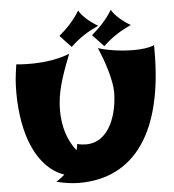

<svg xmlns="http://www.w3.org/2000/svg" viewBox="-63 -1011 999 1103"><g transform="rotate(-5 436.5 -459.5)"><path d="M846 -681V-717C817 -704 774 -699 727 -699C655 -699 575 -711 523 -728C561 -641 594 -534 594 -469C594 -355 549 -183 407 -183C391 -183 374 -185 357 -190C355 -177 353 -165 350 -154C300 -216 275 -298 275 -391C275 -488 302 -574 356 -710C218 -655 48 -676 48 -676C38 -609 34 -575 34 -516C34 -266 115 -73 268 -21C242 2 219 16 219 16C266 28 310 34 350 34C675 34 846 -226 846 -681ZM536 -856C498 -877 446 -919 429 -953C395 -897 354 -855 309 -817L374 -748C425 -797 475 -828 536 -856ZM723 -844C685 -865 633 -907 616 -941C582 -885 541 -843 496 -805L561 -736C612 -785 662 -816 723 -844Z"/></g></svg>

Font: Shojumaru
Style: Regular
Weight: 400
Designer: Astigmatic (AOETI)
Foundry: Astigmatic (AOETI)
Version: Version 1.000